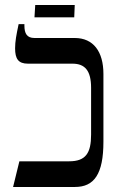

<svg xmlns="http://www.w3.org/2000/svg" viewBox="-20 -743 479 763"><path d="M117 -674H275L277 -723H120ZM32 0H278C354 0 391 -51 391 -180V-449C391 -538 351 -592 277 -592H117C87 -592 77 -610 77 -641V-647H54C45 -605 40 -578 40 -551C40 -509 53 -490 91 -490H268C317 -490 342 -463 342 -394V-208C342 -135 321 -102 255 -102H57Z"/></svg>

Font: Noto Serif Hebrew Condensed Medium
Style: Regular
Weight: 500
Width: 3
Designer: Monotype Design Team
Foundry: Monotype Imaging Inc.
Version: Version 2.004